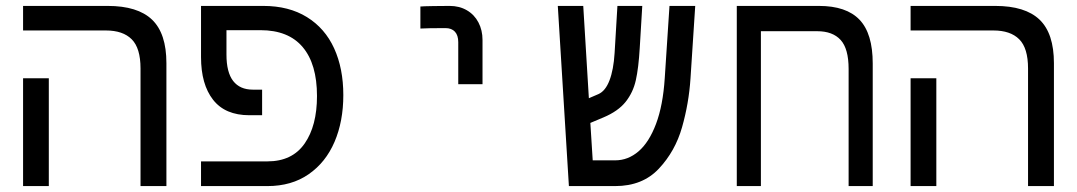

<svg xmlns="http://www.w3.org/2000/svg" viewBox="-20 -629 3640 649"><path d="M338 -526H58V-609H344Q445.5 -609 494 -562.5Q542.5 -516 542.5 -415.5V0H455V-397.5Q455 -466.5 425.2 -496.2Q395.5 -526 338 -526ZM58 -364.5H145V0H58Z M659.5 -83.5H884Q967.5 -83.5 1009.5 -143.5Q1051.5 -203.5 1051.5 -304.5Q1051.5 -412.5 1003.2 -469.8Q955 -527 860.5 -527H745.5V-444.5Q745.5 -384.5 768.2 -355.2Q791 -326 834.5 -326H866V-239.5H823Q741 -239.5 700.2 -291.8Q659.5 -344 659.5 -436V-609H870Q956.5 -609 1017.5 -571.2Q1078.5 -533.5 1109.5 -465.5Q1140.5 -397.5 1140.5 -307.5Q1140.5 -219 1110.8 -149.5Q1081 -80 1023.2 -40Q965.5 0 884 0H659.5Z M1500 -609Q1479.5 -609 1445.2 -608.5Q1411 -608 1401 -607V-532.5Q1424.5 -534 1486 -534Q1506.5 -534 1517.8 -521.8Q1529 -509.5 1529 -486.5V-344.5H1611V-494Q1611 -527 1597.2 -553.2Q1583.5 -579.5 1558.2 -594.2Q1533 -609 1500 -609Z M1865.5 -609H1951.5L1970.5 -297L2003 -311Q2026.5 -321.5 2040.2 -357.2Q2054 -393 2057.5 -450L2067 -609H2151L2142.5 -467.5Q2138.5 -399 2129.2 -357.8Q2120 -316.5 2094.8 -284.8Q2069.5 -253 2019.5 -232L1975.5 -213.5L1983.5 -87H2059.5Q2103 -87 2138.5 -117.5Q2174 -148 2197.5 -210.2Q2221 -272.5 2227 -365L2243 -609H2330L2314 -363.5Q2308.5 -280 2285.5 -199Q2262.5 -118 2207.2 -59Q2152 0 2059.5 0H1903Z M2930 -414.5V0H2848.5V-396Q2848.5 -464.5 2821.5 -494Q2794.5 -523.5 2742.5 -523.5H2552V0H2470.5V-609H2748Q2841 -609 2885.5 -562.2Q2930 -515.5 2930 -414.5Z M3338 -526H3058V-609H3344Q3445.5 -609 3494 -562.5Q3542.5 -516 3542.5 -415.5V0H3455V-397.5Q3455 -466.5 3425.2 -496.2Q3395.5 -526 3338 -526ZM3058 -364.5H3145V0H3058Z"/></svg>

Font: JuliaMono
Style: Regular
Weight: 400
Monospace: yes
Designer: cormullion
Foundry: corm
Version: Version 0.055; ttfautohint (v1.8.4)